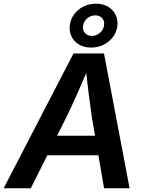

<svg xmlns="http://www.w3.org/2000/svg" viewBox="-46 -1016 783 1036"><path d="M-26.4 0 350.6 -727.5H515.1L653.3 0H515.6L450.2 -379.4Q441.9 -436.5 432.6 -509.5Q423.3 -582.5 413.1 -676.8H443.4Q403.8 -584.5 371.3 -511.5Q338.9 -438.5 310.1 -379.4L120.1 0ZM153.3 -178.2 170.9 -283.7H550.3L533.2 -178.2ZM446.3 -759.3Q407.2 -759.3 379.4 -776.1Q351.6 -793 338.6 -822Q325.7 -851.1 331.5 -886.2Q336.9 -917 356.7 -942.1Q376.5 -967.3 406.2 -981.7Q436 -996.1 471.2 -996.1Q510.7 -996.1 538.3 -979.2Q565.9 -962.4 579.1 -933.6Q592.3 -904.8 586.4 -869.6Q581.1 -838.4 561 -813.2Q541 -788.1 511.2 -773.7Q481.4 -759.3 446.3 -759.3ZM449.7 -822.3Q473.6 -822.3 492.4 -837.9Q511.2 -853.5 515.1 -877Q519.5 -900.9 506.1 -917Q492.7 -933.1 468.3 -933.1Q443.8 -933.1 425.3 -917.5Q406.7 -901.9 402.3 -877.9Q398.4 -854.5 411.9 -838.4Q425.3 -822.3 449.7 -822.3Z"/></svg>

Font: Inter 20pt SemiBold
Style: Italic
Weight: 600
Italic angle: -9.3988°
Version: Version 4.001;git-66647c0bb